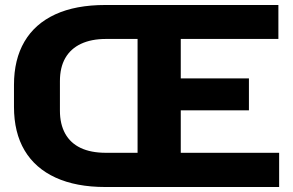

<svg xmlns="http://www.w3.org/2000/svg" viewBox="-20 -749 1173 769"><path d="M402 0Q285 0 203 -37.5Q121 -75 78.5 -146.5Q36 -218 36 -321V-409Q36 -511 78 -582.5Q120 -654 201.5 -691.5Q283 -729 402 -729H589V-593H405Q346 -593 304.5 -573.5Q263 -554 241.5 -516.5Q220 -479 220 -424V-306Q220 -252 241 -214Q262 -176 303 -156.5Q344 -137 405 -137H589V0ZM531 0V-729H1095V-593H704V-137H1098V0ZM688 -307V-435H977V-307Z"/></svg>

Font: Hubot Sans Condensed ExtraLight
Style: Bold
Weight: 700
Version: Version 2.000